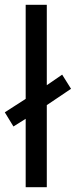

<svg xmlns="http://www.w3.org/2000/svg" viewBox="-29 -780 316 800"><path d="M78 0V-285L27 -253L-9 -312L78 -368V-760H166V-425L230 -469L267 -410L166 -342V0Z"/></svg>

Font: RS Noto Sans
Style: Regular
Weight: 400
Designer: Monotype Design Team
Foundry: Monotype Imaging Inc.
Version: Version 3.10